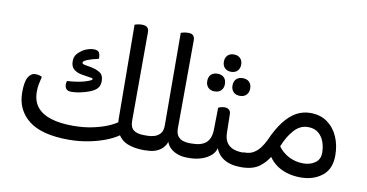

<svg xmlns="http://www.w3.org/2000/svg" viewBox="-69 -852 2004 1048"><g transform="rotate(10 933.5 -328.0)"><path d="M357 16Q206 16 134 -41Q62 -98 62 -195Q62 -254 77 -279.5Q92 -305 117 -305Q129 -305 138 -302.5Q147 -300 153 -296Q148 -274 144 -256Q140 -238 140 -213Q140 -160 167 -127Q194 -94 244.5 -78.5Q295 -63 366 -63Q429 -63 481.5 -75Q534 -87 572 -105Q610 -123 626 -142L648 -72Q621 -47 574.5 -27Q528 -7 471.5 4.5Q415 16 357 16ZM325 -244Q307 -244 298.5 -252.5Q290 -261 289 -274Q288 -287 292 -298Q354 -302 391 -313.5Q428 -325 428 -332Q428 -337 421 -338Q414 -339 401 -341L364 -347Q337 -352 320.5 -366.5Q304 -381 304 -410Q304 -433 315 -447.5Q326 -462 345 -475Q359 -484 376 -489Q393 -494 405 -494Q429 -494 436 -482.5Q443 -471 443 -448Q400 -438 379 -429Q358 -420 358 -412Q358 -408 361.5 -405.5Q365 -403 375 -401L404 -396Q437 -390 458 -376.5Q479 -363 479 -331Q479 -313 472.5 -300Q466 -287 449 -276Q430 -264 393 -254Q356 -244 325 -244ZM776 1V-79Q780 -73 783 -63Q786 -53 786 -39Q786 -25 782.5 -14.5Q779 -4 776 1ZM681 -638 680 -146Q680 -109 700 -94.5Q720 -80 757 -80H776V1L750 0Q711 -2 678.5 -15Q646 -28 626.5 -59Q607 -90 606 -143L602 -665Q607 -667 618.5 -669.5Q630 -672 642 -672Q662 -672 671.5 -663.5Q681 -655 681 -638Z M760 0V-80H777Q793 -80 812 -85Q831 -90 845.5 -105Q860 -120 860 -151L858 -665Q863 -667 875 -669.5Q887 -672 900 -672Q935 -672 935 -637L933 -149Q933 -120 945 -105Q957 -90 974.5 -85Q992 -80 1008 -80H1030V0H1009Q978 0 952 -10.5Q926 -21 909.5 -40.5Q893 -60 890 -87H898Q897 -65 884 -45Q871 -25 846 -12.5Q821 0 784 0ZM1030 0V-80Q1034 -74 1037 -64Q1040 -54 1040 -40Q1040 -26 1036.5 -15.5Q1033 -5 1030 0Z M1006 0V-80H1022Q1075 -80 1101 -103Q1127 -126 1128 -176L1130 -298Q1134 -300 1144 -303Q1154 -306 1165 -306Q1181 -306 1190 -297.5Q1199 -289 1199 -274L1201 -171Q1202 -125 1228.5 -102.5Q1255 -80 1307 -80H1323V0H1305Q1269 0 1240 -10Q1211 -20 1191.5 -40Q1172 -60 1163 -90H1168Q1165 -61 1143.5 -41Q1122 -21 1090 -10.5Q1058 0 1023 0ZM1323 0V-80Q1327 -74 1330 -64Q1333 -54 1333 -40Q1333 -26 1329.5 -15.5Q1326 -5 1323 0ZM1165 -503Q1143 -503 1130 -516Q1117 -529 1117 -551Q1117 -573 1130 -586Q1143 -599 1165 -599Q1187 -599 1200 -586Q1213 -573 1213 -551Q1213 -529 1200 -516Q1187 -503 1165 -503ZM1095 -382Q1072 -382 1059 -395.5Q1046 -409 1046 -431Q1046 -454 1059 -467Q1072 -480 1095 -480Q1118 -480 1131 -467Q1144 -454 1144 -431Q1144 -409 1131 -395.5Q1118 -382 1095 -382ZM1235 -382Q1212 -382 1199 -395.5Q1186 -409 1186 -431Q1186 -454 1199 -467Q1212 -480 1235 -480Q1258 -480 1271 -467Q1284 -454 1284 -431Q1284 -409 1271 -395.5Q1258 -382 1235 -382Z M1307 0V-82H1316Q1344 -82 1364.5 -94.5Q1385 -107 1400 -127Q1415 -147 1426 -170Q1455 -236 1487 -277Q1519 -318 1554.5 -337.5Q1590 -357 1632 -357Q1687 -357 1725.5 -329.5Q1764 -302 1784.5 -255.5Q1805 -209 1805 -151Q1805 -76 1757 -38.5Q1709 -1 1639 -1Q1596 -1 1559.5 -12.5Q1523 -24 1495.5 -46.5Q1468 -69 1451 -101L1467 -92Q1444 -52 1409 -26.5Q1374 -1 1315 0ZM1640 -79Q1678 -79 1705 -98Q1732 -117 1732 -154Q1732 -185 1722 -213.5Q1712 -242 1690 -260.5Q1668 -279 1632 -279Q1588 -279 1555 -242Q1522 -205 1500 -149Q1523 -117 1559.5 -98Q1596 -79 1640 -79Z"/></g></svg>

Font: Baloo Bhaijaan 2
Style: Regular
Weight: 400
Designer: Sanskriti Dholi, Noopur Datye and Ek Type
Foundry: Ek Type
Version: Version 1.701